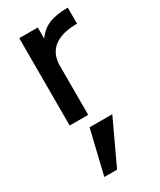

<svg xmlns="http://www.w3.org/2000/svg" viewBox="-206 -578 791 952"><g transform="rotate(-30 189.0 -102.0)"><path d="M179 -290C184 -377 247 -419 357 -419V-511C268 -511 215 -489 179 -436V-500H73V0H179ZM284 57H154L94 307H167Z"/></g></svg>

Font: Perun Medium
Style: Regular
Weight: 500
Foundry: Copyright (c) Stefan Peev, Context Ltd, 2016
Version: Version 1.089